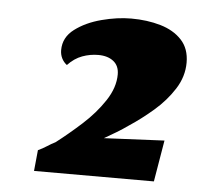

<svg xmlns="http://www.w3.org/2000/svg" viewBox="-38 -813 483 466"><g transform="rotate(5 203.5 -579.5)"><path d="M61 -385 66 -436Q77 -441 87 -447.5Q97 -454 107 -459Q137 -482 168.5 -510.5Q200 -539 221.5 -571.5Q243 -604 243 -636Q243 -657 229 -668Q215 -679 192 -679Q172 -679 153 -672Q134 -665 118 -648Q110 -654 105.5 -663Q101 -672 101 -683Q101 -714 127.5 -734Q154 -754 192 -764Q230 -774 264 -774Q303 -774 335.5 -764.5Q368 -755 387.5 -734Q407 -713 407 -679Q407 -645 387.5 -614.5Q368 -584 339 -559Q310 -534 281 -515Q267 -505 252 -496Q237 -487 223 -479L370 -486L353 -385Z"/></g></svg>

Font: Sansita Swashed Light Black
Style: Regular
Weight: 900
Version: Version 1.003